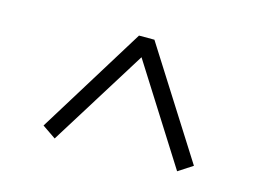

<svg xmlns="http://www.w3.org/2000/svg" viewBox="-57 -645 706 518"><g transform="rotate(15 296.5 -385.5)"><path d="M89 -248 275 -549H318L509 -248L469 -222L281 -519H312L127 -222Z"/></g></svg>

Font: Noto Serif KR SemiBold
Style: Regular
Weight: 600
Designer: Ryoko NISHIZUKA 西塚涼子 (kana & ideographs); Frank Grießhammer (Latin, Greek & Cyrillic); Wenlong ZHANG 张文龙 (bopomofo); San
Foundry: Adobe
Version: Version 2.003-H1;hotconv 1.1.1;makeotfexe 2.6.0